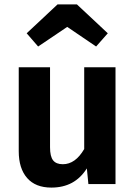

<svg xmlns="http://www.w3.org/2000/svg" viewBox="-20 -835 614 871"><path d="M504 0H381L374 -71Q346 -27 306 -5.5Q266 16 213 16Q141 16 103 -27.5Q65 -71 65 -149V-530H207V-167Q207 -125 221 -107.5Q235 -90 265 -90Q322 -90 362 -159V-530H504ZM101 -684 241 -815H329L469 -684L416 -624L285 -713L153 -624Z"/></svg>

Font: Wolseley Sans SemiBold
Style: Regular
Weight: 600
Designer: Carrois Corporate & Edenspiekermann AG
Foundry: Carrois Corporate GbR & Edenspiekermann AG
Version: Version 4.202